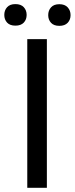

<svg xmlns="http://www.w3.org/2000/svg" viewBox="-41 -898 357 918"><path d="M183.1 0H89.4V-710.9H183.1ZM-20.5 -826.7Q-20.5 -848.6 -7.1 -863.5Q6.3 -878.4 32.7 -878.4Q59.1 -878.4 72.8 -863.5Q86.4 -848.6 86.4 -826.7Q86.4 -804.7 72.8 -790Q59.1 -775.4 32.7 -775.4Q6.3 -775.4 -7.1 -790Q-20.5 -804.7 -20.5 -826.7ZM189.5 -825.7Q189.5 -847.7 202.9 -862.8Q216.3 -877.9 242.7 -877.9Q269 -877.9 282.7 -862.8Q296.4 -847.7 296.4 -825.7Q296.4 -803.7 282.7 -789.1Q269 -774.4 242.7 -774.4Q216.3 -774.4 202.9 -789.1Q189.5 -803.7 189.5 -825.7Z"/></svg>

Font: Noboto
Style: Regular
Weight: 400
Designer: Google
Version: Version 2.001101; 2014